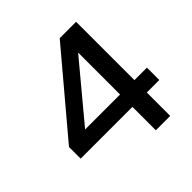

<svg xmlns="http://www.w3.org/2000/svg" viewBox="-181 -855 1010 1010"><g transform="rotate(-45 324.0 -350.0)"><path d="M526 -700V-266H619V-174H526V0H419V-174H34V-261L404 -700ZM159 -266H419V-578Z"/></g></svg>

Font: Rosa Sans Medium
Style: Regular
Weight: 500
Designer: Pentagram / MCKL
Foundry: Pentagram / MCKL
Version: Version 1.005;September 16, 2019;FontCreator 11.5.0.2425 64-